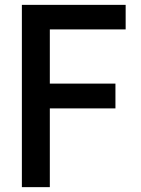

<svg xmlns="http://www.w3.org/2000/svg" viewBox="-20 -770 580 790"><path d="M497 -649H185V-426H455V-324H185V0H70V-750H497Z"/></svg>

Font: Orkney Medium
Style: Regular
Weight: 500
Designer: Samuel Oakes and Alfredo Marco Pradil
Foundry: Alfredo Marco Pradil
Version: 1.0; ttfautohint (v1.5)